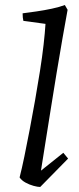

<svg xmlns="http://www.w3.org/2000/svg" viewBox="-20 -732 316 764"><path d="M140 12Q130 12 113.5 7.5Q97 3 81.5 -5.5Q66 -14 58 -26Q67 -61 77 -109.5Q87 -158 98 -215.5Q109 -273 119.5 -332.5Q130 -392 139 -449Q148 -506 153.5 -554.5Q159 -603 161 -637L73 -649Q70 -661 70 -679Q94 -682 125 -686.5Q156 -691 186.5 -697.5Q217 -704 238 -712L249 -693Q240 -644 228.5 -578.5Q217 -513 205 -440Q193 -367 181.5 -295Q170 -223 160 -160Q150 -97 143 -53L232 -124L251 -101Z"/></svg>

Font: Labrada
Style: Italic
Weight: 400
Italic angle: -7°
Designer: Mercedes Jáuregui
Foundry: Omnibus-Type Team
Version: Version 1.000